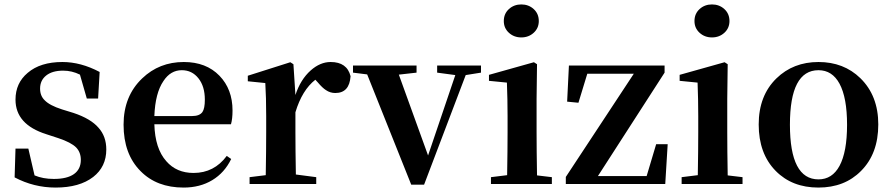

<svg xmlns="http://www.w3.org/2000/svg" viewBox="-20 -831 4026 867"><path d="M231 16Q133 16 46 -30L50 -160H108L136 -39Q174 -23 223 -23Q283 -23 314 -45Q345 -67 345 -109Q345 -143 324 -165Q301 -188 244 -207L189 -225Q50 -269 50 -381Q50 -456 105 -502Q162 -551 262 -551Q345 -551 430 -506L423 -386H372L341 -494Q305 -512 265 -512Q216 -512 188.5 -490Q161 -468 161 -431Q161 -398 182 -378Q204 -355 260 -337L312 -321Q390 -295 425 -254Q460 -215 460 -156Q460 -78 401 -32Q339 16 231 16Z M809 16Q688 16 615 -58Q538 -135 538 -268Q538 -397 622 -477Q699 -551 810 -551Q911 -551 971 -489Q1030 -428 1030 -332Q1030 -294 1023 -270H677Q680 -160 731 -103Q777 -50 854 -50Q947 -50 1004 -127L1024 -113Q994 -51 938.5 -17.5Q883 16 809 16ZM677 -307H848Q881 -307 894 -325Q905 -341 905 -381Q905 -441 876 -477.5Q847 -514 801 -514Q750 -514 718 -465Q681 -411 677 -307Z M1107 0V-31L1180 -40Q1182 -154 1182 -235V-307Q1182 -392 1178 -456L1099 -464V-489L1291 -550L1305 -541L1314 -402Q1337 -472 1383 -513Q1426 -551 1473 -551Q1547 -551 1563 -487Q1558 -411 1494 -411Q1471 -411 1452 -424Q1436 -434 1415 -459L1404 -471Q1344 -424 1314 -324V-235Q1314 -157 1316 -43L1408 -31V0Z M1837 3 1638 -495 1574 -503V-535H1861V-503L1781 -494L1913 -129L2036 -492L1954 -503V-535H2152V-503L2083 -492L1895 3Z M2197 0V-31L2270 -40Q2272 -154 2272 -235V-306Q2272 -383 2269 -458L2188 -466V-493L2391 -550L2405 -541L2403 -385V-235Q2403 -153 2405 -39L2472 -31V0ZM2255 -736Q2255 -769 2278 -790Q2301 -811 2334 -811Q2367 -811 2390 -790Q2413 -769 2413 -736Q2413 -704 2390 -683Q2367 -662 2334 -662Q2301 -662 2278 -683Q2255 -704 2255 -736Z M2535 0V-32L2842 -498H2632L2592 -367L2541 -372L2549 -535H2981V-503L2680 -36H2900L2943 -180H2995L2984 0Z M3058 0V-31L3131 -40Q3133 -154 3133 -235V-306Q3133 -383 3130 -458L3049 -466V-493L3252 -550L3266 -541L3264 -385V-235Q3264 -153 3266 -39L3333 -31V0ZM3116 -736Q3116 -769 3139 -790Q3162 -811 3195 -811Q3228 -811 3251 -790Q3274 -769 3274 -736Q3274 -704 3251 -683Q3228 -662 3195 -662Q3162 -662 3139 -683Q3116 -704 3116 -736Z M3483 -59Q3406 -137 3406 -269Q3406 -399 3486 -477Q3562 -551 3676 -551Q3790 -551 3865 -478Q3946 -399 3946 -269Q3946 -137 3868 -59Q3794 16 3675.5 16Q3557 16 3483 -59ZM3676 -21Q3738 -21 3771 -82Q3805 -145 3805 -267.5Q3805 -390 3771 -453Q3738 -514 3676 -514Q3547 -514 3547 -268Q3547 -21 3676 -21Z"/></svg>

Font: GenRyuMin TW B
Style: Regular
Weight: 700
Version: Version 1.501;PS 1;hotconv 16.6.51;makeotf.lib2.5.65220